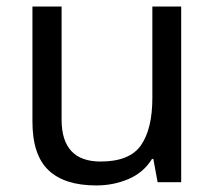

<svg xmlns="http://www.w3.org/2000/svg" viewBox="-20 -556 658 586"><path d="M533 -536V0H461L448 -71H444Q418 -29 372 -9.5Q326 10 274 10Q177 10 128 -36.5Q79 -83 79 -185V-536H168V-191Q168 -63 287 -63Q376 -63 410.5 -113Q445 -163 445 -257V-536Z"/></svg>

Font: Noto Sans Yi
Style: Regular
Weight: 400
Designer: Monotype Design Team
Foundry: Monotype Imaging Inc.
Version: Version 2.002; ttfautohint (v1.8.4.7-5d5b)